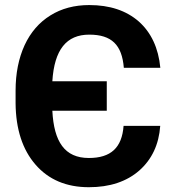

<svg xmlns="http://www.w3.org/2000/svg" viewBox="-20 -741 700 770"><path d="M475.6 -236.3C469.2 -148.4 424.3 -107.4 336.4 -107.4C239.3 -107.4 196.3 -172.4 189.9 -296.9H408.2V-415H189.9C197.8 -542 246.6 -602.1 337.9 -602.1C427.7 -602.1 469.2 -561 476.6 -469.2H623C615.2 -548.8 586.4 -610.4 536.6 -654.8C486.3 -698.7 420.4 -720.7 337.9 -720.7C278.8 -720.7 226.6 -707 182.1 -679.2C137.2 -651.4 102.5 -611.3 78.6 -559.6C54.7 -507.3 42.5 -446.8 42.5 -377.4V-326.7C43.5 -222.7 70.3 -140.6 122.6 -80.6C174.8 -20.5 246.1 9.8 336.4 9.8C420.4 9.8 487.8 -12.7 538.6 -57.1C588.9 -101.6 617.2 -161.1 622.6 -236.3Z"/></svg>

Font: Roboto
Style: Bold
Weight: 700
Designer: Google
Version: Version 2.137; 2017